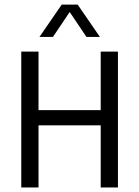

<svg xmlns="http://www.w3.org/2000/svg" viewBox="-20 -821 610 841"><path d="M73.2 0V-595H148.7V-338.7H421.1V-595H496.6V0H421.1V-272H148.7V0ZM152.8 -659.1 250.3 -800.8H320.2L417.7 -659.1H358.8L279.5 -777H291.1L211.8 -659.1Z"/></svg>

Font: Encode Sans SC Condensed Thin
Style: Regular
Weight: 100
Width: 3
Designer: Multiple Designers
Foundry: Impallari Type
Version: Version 3.002